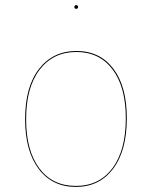

<svg xmlns="http://www.w3.org/2000/svg" viewBox="-20 -728 599 757"><path d="M480 -262Q480 -134 426 -62.5Q372 9 279 9Q186 9 132.5 -62Q79 -133 79 -258Q79 -386 134 -456.5Q189 -527 281 -527Q374 -527 427 -457Q480 -387 480 -262ZM83 -258Q83 -134 135 -64.5Q187 5 279 5Q371 5 423.5 -65Q476 -135 476 -262Q476 -385 424 -454Q372 -523 281 -523Q190 -523 136.5 -453.5Q83 -384 83 -258ZM288 -700Q288 -698 286 -695.5Q284 -693 281 -693Q277 -693 275 -695.5Q273 -698 273 -700Q273 -703 275 -705.5Q277 -708 281 -708Q284 -708 286 -705.5Q288 -703 288 -700Z"/></svg>

Font: FiraGO Four
Style: Regular
Weight: 100
Designer: bBox Type
Foundry: bBox Type GmbH
Version: Version 1.001